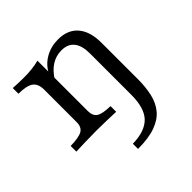

<svg xmlns="http://www.w3.org/2000/svg" viewBox="-166 -561 887 887"><g transform="rotate(-45 277.5 -117.5)"><path d="M241.9 192.7V158.9Q321.8 157.3 359.3 119Q396.8 80.6 396.8 -6.5V-275.8Q396.8 -327.4 375.8 -353.6Q354.8 -379.8 313.7 -379.8Q278.2 -379.8 248.4 -360.9Q218.5 -341.9 196 -304.8L197.6 -346Q216.9 -383.9 254.4 -405.2Q291.9 -426.6 337.9 -426.6Q401.6 -426.6 435.5 -386.7Q469.4 -346.8 469.4 -273.4V-36.3Q469.4 16.1 459.7 58.5Q450 100.8 425.4 130.6Q400.8 160.5 356 176.6Q311.3 192.7 241.9 192.7ZM31.5 0V-37.1Q86.3 -37.9 107.7 -50.4Q129 -62.9 129 -95.2V-307.3Q129 -346 106.9 -362.1Q84.7 -378.2 31.5 -378.2V-415.3Q48.4 -414.5 66.1 -413.7Q83.9 -412.9 102.4 -412.9Q129.8 -412.9 154.8 -415.7Q179.8 -418.5 201.6 -424.2V-95.2Q201.6 -62.9 221.4 -50.4Q241.1 -37.9 291.9 -37.1V0Q270.2 -0.8 235.5 -2Q200.8 -3.2 163.7 -3.2Q129 -3.2 92.3 -2Q55.6 -0.8 31.5 0Z"/></g></svg>

Font: Playfair 9pt Light
Style: Regular
Weight: 300
Designer: Claus Eggers Sørensen
Foundry: Claus Eggers Sørensen
Version: Version 2.001;gftools[0.9.30]